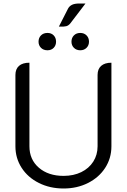

<svg xmlns="http://www.w3.org/2000/svg" viewBox="-20 -1067 725 1096"><path d="M68 -232V-639Q68 -673 88.5 -691Q109 -709 148 -709V-232Q148 -156 202 -109.5Q256 -63 343 -63Q400 -63 444 -84.5Q488 -106 512.5 -144.5Q537 -183 537 -232V-639Q537 -673 557.5 -691Q578 -709 616 -709V-232Q616 -164 580.5 -109Q545 -54 482.5 -22.5Q420 9 343 9Q265 9 202 -22.5Q139 -54 103.5 -109Q68 -164 68 -232ZM369 -1019Q377 -1033 392 -1040Q407 -1047 433 -1047H468L381 -933Q371 -921 358.5 -917.5Q346 -914 316 -915ZM200 -829Q200 -851 214 -865Q228 -879 251 -879Q273 -879 286.5 -865Q300 -851 300 -829Q300 -808 286.5 -794Q273 -780 251 -780Q228 -780 214 -794Q200 -808 200 -829ZM388 -829Q388 -851 402 -865Q416 -879 438 -879Q460 -879 474 -865Q488 -851 488 -829Q488 -808 474 -794Q460 -780 438 -780Q416 -780 402 -794Q388 -808 388 -829Z"/></svg>

Font: K2D Light
Style: Regular
Weight: 300
Designer: Katatrad Aksorn Co.,Ltd.
Foundry: Cadson Demak Co.,Ltd.
Version: Version 1.000; ttfautohint (v1.6)